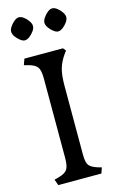

<svg xmlns="http://www.w3.org/2000/svg" viewBox="-141 -999 635 1053"><g transform="rotate(-15 176.5 -472.5)"><path d="M52 0 40 -34 63 -40Q101 -50 114 -68.5Q127 -87 127 -133V-585Q127 -632 114 -650Q101 -668 63 -678L40 -684L52 -718H271L284 -702L271 -684Q247 -650 236.5 -614Q226 -578 226 -517V-126Q226 -82 238.5 -65.5Q251 -49 287 -38L308 -32L297 0ZM270 -814Q259 -814 244.5 -825Q230 -836 219.5 -851Q209 -866 209 -879Q209 -892 219.5 -907.5Q230 -923 244 -934Q258 -945 270 -945Q283 -945 297.5 -934Q312 -923 322.5 -907.5Q333 -892 333 -879Q333 -866 322.5 -851Q312 -836 297.5 -825Q283 -814 270 -814ZM81 -814Q70 -814 55.5 -825Q41 -836 30.5 -851Q20 -866 20 -879Q20 -892 30.5 -907.5Q41 -923 55 -934Q69 -945 81 -945Q94 -945 108.5 -934Q123 -923 133.5 -907.5Q144 -892 144 -879Q144 -866 133.5 -851Q123 -836 108.5 -825Q94 -814 81 -814Z"/></g></svg>

Font: Gabriela
Style: Regular
Weight: 400
Designer: Eduardo Rodriguez Tunni
Foundry: Eduardo Rodriguez Tunni
Version: Version 2.001;gftools[0.9.26]